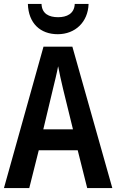

<svg xmlns="http://www.w3.org/2000/svg" viewBox="-20 -1017 588 971"><path d="M428 -997H358C356 -947 317 -930 274 -930C228 -930 192 -947 190 -997H121C124 -899 184 -844 272 -844C360 -844 425 -905 428 -997ZM421 -66H548L346 -781H200L0 -66H128L176 -257H373ZM299 -567 349 -363H199L248 -568C255 -597 268 -649 274 -682C280 -648 290 -606 299 -567Z"/></svg>

Font: Noto Sans Malayalam UI Condensed SemiBold
Style: Regular
Weight: 600
Width: 3
Designer: Jelle Bosma - Monotype Design Team
Foundry: Monotype Imaging Inc.
Version: Version 2.104